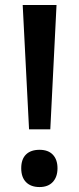

<svg xmlns="http://www.w3.org/2000/svg" viewBox="-20 -734 316 768"><path d="M181.2 -216.8H96.2L70.8 -713.9H206.1ZM64.9 -61Q64.9 -97.2 84 -116Q103 -134.8 138.2 -134.8Q172.9 -134.8 191.4 -115.2Q210 -95.7 210 -61Q210 -26.4 191.2 -6.1Q172.4 14.2 138.2 14.2Q103.5 14.2 84.2 -5.4Q64.9 -24.9 64.9 -61Z"/></svg>

Font: f0_58770          
Style: Regular
Weight: 600
Foundry: Ascender Corporation
Version: Version 1.10